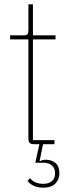

<svg xmlns="http://www.w3.org/2000/svg" viewBox="-20 -670 320 892"><path d="M181 202Q155 202 135.5 192.5Q116 183 108 170L120 158Q140 184 181 184Q207 184 221.5 171Q236 158 236 135Q236 112 221.5 99Q207 86 181 86H144L163 0H139Q124 0 118 -6Q112 -12 112 -27V-487H27V-506H91Q104 -506 108 -511.5Q112 -517 112 -530V-650H133V-506H238V-487H133V-19H233V0H180L164 78H168Q178 72 192 72Q220 72 238 87.5Q256 103 256 135Q256 164 237 183Q218 202 181 202Z"/></svg>

Font: IBM Plex Sans Condensed Thin
Style: Regular
Weight: 100
Width: 3
Designer: Mike Abbink, Paul van der Laan, Pieter van Rosmalen
Foundry: Bold Monday
Version: Version 1.3